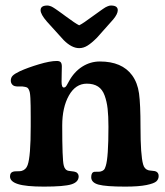

<svg xmlns="http://www.w3.org/2000/svg" viewBox="-20 -675 605 702"><path d="M319.8 -616.2Q325.7 -620.1 334.2 -626.5Q342.8 -632.8 346.7 -635.5Q350.6 -638.2 356.4 -642.3Q362.3 -646.5 365.5 -648.2Q368.7 -649.9 372.6 -651.6Q376.5 -653.3 379.6 -654.1Q382.8 -654.8 385.7 -654.8Q410.6 -654.8 410.6 -637.7Q410.6 -624 394 -604L334.5 -537.1Q314.5 -517.1 299.8 -508.1Q285.2 -499 269.5 -499Q242.2 -499 212.9 -528.3L151.4 -596.2Q128.4 -622.6 128.4 -637.7Q128.4 -654.8 153.3 -654.8Q155.8 -654.8 158.2 -654.3Q160.6 -653.8 163.6 -652.8Q166.5 -651.9 168.7 -650.9Q170.9 -649.9 174.8 -647.5Q178.7 -645 181.4 -643.3Q184.1 -641.6 189.2 -637.9Q194.3 -634.3 197.8 -631.8Q201.2 -629.4 208 -624.5Q214.8 -619.6 219.2 -616.2Q255.9 -588.9 269.5 -582.5Q283.2 -588.9 319.8 -616.2ZM92.3 -212.4V-248Q92.3 -273.9 92 -288.3Q91.8 -302.7 91.1 -316.4Q90.3 -330.1 89.1 -336.2Q87.9 -342.3 85.4 -347.4Q83 -352.5 79.8 -354.5Q76.7 -356.4 71.3 -357.4Q63 -359.4 51.5 -358.9Q40 -358.4 35.2 -359.9Q28.3 -361.3 23.9 -366.9Q19.5 -372.6 19.5 -380.4Q19.5 -391.1 26.4 -398.2Q33.2 -405.3 52.7 -414.6Q81.5 -427.7 122.3 -439.9Q163.1 -452.1 187.5 -452.1Q197.8 -452.1 201.9 -447.5Q206.1 -442.9 206.1 -431.6Q206.1 -422.4 205.6 -407.7Q205.1 -393.1 205.1 -376Q205.1 -355 213.4 -355Q214.8 -355 216.1 -355.5Q217.3 -356 218.3 -356.4Q219.2 -356.9 220.5 -358.4Q221.7 -359.9 222.4 -360.8Q223.1 -361.8 224.4 -364Q225.6 -366.2 226.3 -367.4Q227.1 -368.7 228.8 -371.8Q230.5 -375 231.4 -376.5Q250.5 -412.1 280.5 -431.2Q310.5 -450.2 345.2 -450.2Q425.8 -450.2 462.9 -399.9Q482.9 -372.6 488.3 -333.5Q493.7 -294.4 493.7 -211.4Q493.7 -106.9 503.4 -73.7Q507.8 -57.1 522 -52.7Q527.3 -51.3 535.2 -50.8Q543 -50.3 546.9 -49.3Q560.1 -45.4 560.1 -31.7Q560.1 -20 552 -12.2Q543.9 -4.4 515.6 1.5Q487.3 7.3 438 7.3Q367.2 7.3 340.3 0Q313.5 -7.3 313.5 -27.3Q313.5 -44.9 325.2 -46.9Q328.1 -47.4 337.2 -47.1Q346.2 -46.9 349.1 -48.3Q356 -50.3 359.9 -54.2Q363.8 -58.1 366.7 -68.4Q376.5 -98.6 376.5 -210.9Q376.5 -251 373.5 -277.3Q370.6 -303.7 362.5 -325.9Q354.5 -348.1 338.4 -358.6Q322.3 -369.1 297.4 -369.1Q256.3 -369.1 231.9 -325.7Q207.5 -282.2 207.5 -215.8Q207.5 -92.3 212.9 -70.8Q216.8 -52.7 231.4 -50.3Q236.8 -49.3 244.1 -48.6Q251.5 -47.9 255.4 -46.4Q260.3 -45.4 263.9 -40.8Q267.6 -36.1 267.6 -30.3Q267.6 -9.3 241 -1Q214.4 7.3 140.6 7.3Q74.7 7.3 45.7 -2Q16.6 -11.2 16.6 -29.8Q16.6 -44.4 28.3 -47.4Q32.2 -48.8 43 -48.8Q53.7 -48.8 58.1 -49.8Q75.2 -54.2 81.1 -71.8Q92.3 -103 92.3 -212.4Z"/></svg>

Font: Cooper* SemiBold
Style: Regular
Weight: 600
Designer: Owen Earl
Foundry: indestructible type*
Version: Version 0.001